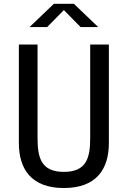

<svg xmlns="http://www.w3.org/2000/svg" viewBox="-20 -960 660 992"><path d="M310 -72C192 -72 174 -145.5 174 -248V-730H77.5V-221C77.5 -88 140.5 11.5 310 11.5C479.5 11.5 542.5 -88 542.5 -221V-730H446V-248C446 -145.5 428 -72 310 -72ZM132.5 -820H223.5L310 -908L396.5 -820H487.5L361.5 -940.5H258.5Z"/></svg>

Font: Monaspace Neon
Style: Regular
Weight: 400
Designer: Riley Cran & the Lettermatic Team
Foundry: Lettermatic
Version: Version 1.200 (Monaspace Neon)